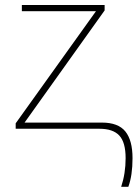

<svg xmlns="http://www.w3.org/2000/svg" viewBox="-20 -509 555 759"><path d="M42 0V-21.5L359.4 -464.8H66.4V-489.3H393.6V-467.8L77.1 -24.4H382.8Q447.3 -24.4 475.6 10.7Q503.9 45.9 503.9 116.2Q503.9 184.6 487.3 229.5H459Q476.6 176.8 476.6 116.2Q476.6 53.7 451.7 26.9Q426.8 0 373 0Z"/></svg>

Font: Gothic A1 Thin
Style: Regular
Weight: 250
Designer: HanYang I&C Co.,Ltd.
Foundry: HanYang I&C Co.,Ltd.
Version: Version 2.50